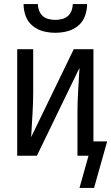

<svg xmlns="http://www.w3.org/2000/svg" viewBox="-20 -760 543 937"><path d="M250 -600Q220 -600 191 -607.5Q162 -615 139 -634Q116 -653 105.5 -681.5Q95 -710 95 -740H165Q165 -724 171 -708Q177 -692 189 -681.5Q201 -671 217.5 -667Q234 -663 250 -663Q266 -663 282.5 -667Q299 -671 311 -681.5Q323 -692 329 -708Q335 -724 335 -740H405Q405 -710 394.5 -681.5Q384 -653 361 -634Q338 -615 309 -607.5Q280 -600 250 -600ZM368 157 412 0H358V-208Q358 -263 361.5 -318Q365 -373 368 -429L160 0H64V-520H142V-312Q142 -257 138.5 -202Q135 -147 132 -91L340 -520H436V-70H503L439 157Z"/></svg>

Font: Moesevka
Style: Regular
Weight: 400
Monospace: yes
Designer: Belleve Invis
Foundry: Belleve Invis
Version: Version 32.5.0; ttfautohint (v1.8.4)